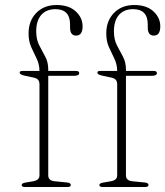

<svg xmlns="http://www.w3.org/2000/svg" viewBox="-20 -746 660 766"><path d="M172.5 -46.5Q172.5 -25.5 197 -23L247 -18Q262.5 -16.5 262.5 -8Q262.5 0 249 0H79Q66.5 0 66.5 -8Q66.5 -15 81 -17.5L113 -23Q137.5 -27.5 137.5 -46V-409.5Q137.5 -420.5 132.5 -427Q127.5 -433.5 114 -436.5L81 -443.5Q67 -446.5 62.8 -449.5Q58.5 -452.5 58.5 -456Q58.5 -463 69.5 -463H137.5Q137 -490.5 126.2 -512.2Q115.5 -534 104.8 -557.5Q94 -581 94 -612.5Q94 -663 124.8 -694.5Q155.5 -726 205.5 -726Q254.5 -726 282 -700.8Q309.5 -675.5 309.5 -641Q309.5 -604 283.5 -604Q259.5 -604 259.5 -636V-648.5Q259.5 -709.5 200.5 -709.5Q164 -709 144.2 -686Q124.5 -663 124.5 -621Q124.5 -588.5 136.5 -565.2Q148.5 -542 160.5 -520Q172.5 -498 172.5 -468.5V-463H283Q296 -463 296 -454.5Q296 -443.5 275 -443.5H172.5ZM482.5 -46.5Q482.5 -25.5 507 -23L557 -18Q572.5 -16.5 572.5 -8Q572.5 0 559 0H389Q376.5 0 376.5 -8Q376.5 -15 391 -17.5L423 -23Q447.5 -27.5 447.5 -46V-409.5Q447.5 -420.5 442.5 -427Q437.5 -433.5 424 -436.5L391 -443.5Q377 -446.5 372.8 -449.5Q368.5 -452.5 368.5 -456Q368.5 -463 379.5 -463H447.5Q447 -490.5 436.2 -512.2Q425.5 -534 414.8 -557.5Q404 -581 404 -612.5Q404 -663 434.8 -694.5Q465.5 -726 515.5 -726Q564.5 -726 592 -700.8Q619.5 -675.5 619.5 -641Q619.5 -604 593.5 -604Q569.5 -604 569.5 -636V-648.5Q569.5 -709.5 510.5 -709.5Q474 -709 454.2 -686Q434.5 -663 434.5 -621Q434.5 -588.5 446.5 -565.2Q458.5 -542 470.5 -520Q482.5 -498 482.5 -468.5V-463H593Q606 -463 606 -454.5Q606 -443.5 585 -443.5H482.5Z"/></svg>

Font: Fraunces 9pt Thin
Style: Regular
Weight: 100
Version: Version 1.000;[b76b70a41]